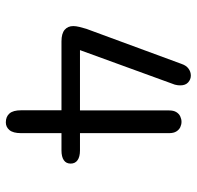

<svg xmlns="http://www.w3.org/2000/svg" viewBox="-28 -637 675 659"><g transform="rotate(90 309.5 -307.5)"><path d="M400 10Q380.5 10 369.5 -2.5Q358.5 -15 358.5 -42.5V-181H122Q95 -181 82.2 -192Q69.5 -203 69.5 -221.5Q69.5 -230.5 72.5 -243Q75.5 -255.5 79 -266.5L199.5 -593.5Q205 -609.5 215.8 -617.2Q226.5 -625 239.5 -625Q252.5 -625 262.8 -615.8Q273 -606.5 273 -589Q273 -584.5 272.5 -580Q272 -575.5 270.5 -570L152 -244.5H359V-550Q359 -566 364.8 -575.2Q370.5 -584.5 379.8 -588.8Q389 -593 398 -593Q407.5 -593 416.5 -588.8Q425.5 -584.5 431.2 -575.2Q437 -566 437 -550V-244.5H496.5Q518 -244.5 529.8 -236.2Q541.5 -228 541.5 -212.5Q541.5 -197 529.8 -189Q518 -181 496.5 -181H437V-42.5Q437 -15 426.5 -2.5Q416 10 400 10Z"/></g></svg>

Font: Sono Monospace
Style: Regular
Weight: 400
Designer: Tyler Finck
Foundry: Tyler Finck
Version: Version 2.112